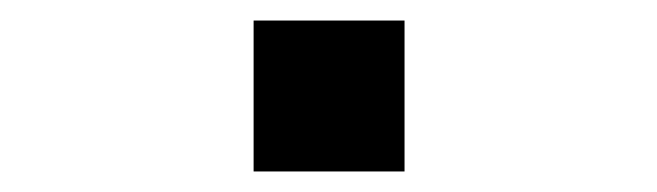

<svg xmlns="http://www.w3.org/2000/svg" viewBox="-20 -425 640 187"><path d="M227 -405H374V-258H227Z"/></svg>

Font: Tiny SemiBold
Style: Regular
Weight: 600
Designer: Philipp Nurullin, Konstantin Bulenkov
Foundry: JetBrains
Version: Version 2.251; ttfautohint (v1.8.4.7-5d5b)